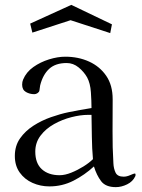

<svg xmlns="http://www.w3.org/2000/svg" viewBox="-20 -771 584 789"><path d="M362 -117Q358 -162 357.5 -207.5Q357 -253 356 -299H342Q311 -299 273.5 -289.5Q236 -280 202 -261Q168 -242 146.5 -213.5Q125 -185 125 -148Q125 -100 152 -75.5Q179 -51 225 -51Q247 -51 273 -61.5Q299 -72 323 -87Q347 -102 362 -117ZM537 -53Q537 -49 536 -47Q526 -25 502.5 -13.5Q479 -2 456 -2Q414 -2 395.5 -26.5Q377 -51 366 -87Q328 -52 282 -28.5Q236 -5 183 -5Q146 -5 113.5 -19.5Q81 -34 61 -62Q41 -90 41 -130Q41 -172 62.5 -202.5Q84 -233 117.5 -254.5Q151 -276 189.5 -289.5Q228 -303 262 -310Q285 -315 309 -319Q333 -323 356 -327Q356 -355 353.5 -392Q351 -429 338 -453Q325 -476 303 -494Q281 -512 254 -512Q208 -512 182 -488Q156 -464 145 -420Q144 -415 143.5 -409.5Q143 -404 142 -399Q141 -393 134.5 -388.5Q128 -384 121 -384Q102 -384 86.5 -393Q71 -402 71 -423Q71 -435 75 -444Q88 -475 117 -495.5Q146 -516 181.5 -527Q217 -538 248 -538Q302 -538 346 -518Q390 -498 416.5 -459.5Q443 -421 443 -363Q443 -298 442.5 -232Q442 -166 446 -100Q447 -78 455 -61.5Q463 -45 488 -45Q501 -45 515.5 -51.5Q530 -58 534 -58Q537 -58 537 -53ZM440 -671 433 -635 270 -688 113 -637 104 -674 273 -751Z"/></svg>

Font: Kaisei Decol
Style: Regular
Weight: 400
Designer: Font-Kai, 金井和夫
Foundry: KAZUO KANAI
Version: Version 5.003